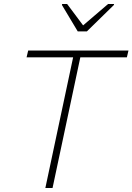

<svg xmlns="http://www.w3.org/2000/svg" viewBox="-20 -941 663 961"><path d="M207 0 346 -654H113L121 -688H623L615 -654H382L243 0ZM369 -784 290 -916 291 -921H316L396 -814L521 -921H551L550 -916L415 -784Z"/></svg>

Font: Saira Thin
Style: Italic
Weight: 100
Italic angle: -12°
Designer: Hector Gatti with collaboration of the Omnibus-Type team
Foundry: Omnibus-Type
Version: Version 1.101